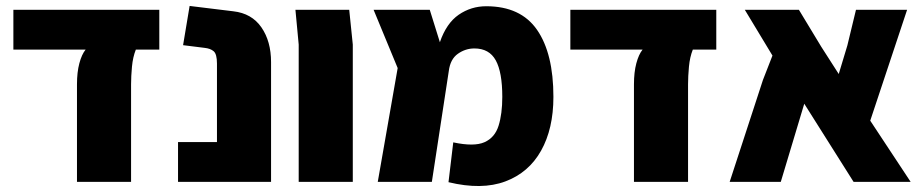

<svg xmlns="http://www.w3.org/2000/svg" viewBox="-20 -612 3109 646"><path d="M239 0V-328Q239 -369 247 -399Q255 -429 268 -445H25V-579H516V-445H437Q427 -420 424 -387.5Q421 -355 421 -328V0Z M579 0V-134H710V-398Q710 -430 699 -439.5Q688 -449 668 -451L596 -460L618 -592L765 -574Q827 -567 859.5 -520Q892 -473 892 -403V0Z M985 0V-462L974 -579H1155L1167 -462V0Z M1251 0 1318 -383 1237 -579H1426L1460 -470Q1482 -534 1523.5 -562.5Q1565 -591 1616 -591Q1732 -591 1787 -511.5Q1842 -432 1842 -286Q1842 -179 1800.5 -105Q1759 -31 1680 -1.5Q1601 28 1489 1L1505 -133Q1575 -118 1610 -133.5Q1645 -149 1657.5 -189Q1670 -229 1670 -286Q1670 -369 1648 -409Q1626 -449 1576 -449Q1546 -449 1520.5 -431Q1495 -413 1490 -373L1433 0Z M2113 0V-328Q2113 -369 2121 -399Q2129 -429 2142 -445H1899V-579H2390V-445H2311Q2301 -420 2298 -387.5Q2295 -355 2295 -328V0Z M3044 0H2852L2686 -263L2607 0H2435L2547 -343L2579 -425L2486 -579H2668L2743 -455L2802 -363L2831 -459L2860 -579H3032L2908 -206Z"/></svg>

Font: Assistant ExtraBold
Style: Regular
Weight: 800
Designer: Hebrew By Ben Nathan, Latin by Paul Hunt
Version: Version 3.000